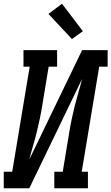

<svg xmlns="http://www.w3.org/2000/svg" viewBox="-42 -1002 593 1022"><path d="M-22 0V-88H23L116 -647H83V-735H262V-647H217L183 -441Q177 -404 169.5 -368Q162 -332 153 -296Q144 -260 133.5 -224.5Q123 -189 114 -153L395 -735H531V-647H486L393 -88H426V0H247V-88H292L326 -294Q332 -331 339.5 -367Q347 -403 356 -439Q365 -475 375.5 -510.5Q386 -546 395 -582L114 0ZM341 -794 216 -928 288 -982 399 -836Z"/></svg>

Font: Iosevka Slab Semibold
Style: Italic
Weight: 600
Italic angle: -9°
Monospace: yes
Designer: Belleve Invis
Foundry: Belleve Invis
Version: Version 11.1.1; ttfautohint (v1.8.3)